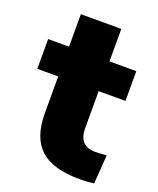

<svg xmlns="http://www.w3.org/2000/svg" viewBox="-123 -711 652 794"><g transform="rotate(20 202.5 -313.5)"><path d="M395 -123 386 4Q354 8 324 8Q204 8 149.5 -42.5Q95 -93 95 -199V-361H3V-492H95V-635H273V-492H391V-361H273V-198Q273 -120 346 -120Q368 -120 395 -123Z"/></g></svg>

Font: wassup Sans
Style: Black
Weight: 900
Version: Version 2.001